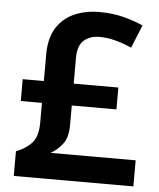

<svg xmlns="http://www.w3.org/2000/svg" viewBox="-52 -769 676 814"><g transform="rotate(5 286.0 -362.0)"><path d="M339 -724Q394 -724 441 -712Q488 -700 525 -683L485 -585Q452 -600 417 -609.5Q382 -619 348 -619Q308 -619 282 -596.5Q256 -574 256 -521V-412H446V-319H256V-237Q256 -182 233.5 -154Q211 -126 184 -111H546V0H37V-105Q79 -121 104 -148.5Q129 -176 129 -236V-319H39V-412H129V-525Q129 -594 156.5 -638Q184 -682 231.5 -703Q279 -724 339 -724Z"/></g></svg>

Font: Noto Sans Sora Sompeng Semi
Style: Bold
Weight: 700
Designer: Monotype Design Team. David Williams.
Foundry: Monotype Imaging Inc.
Version: Version 2.101; ttfautohint (v1.8.4.7-5d5b)